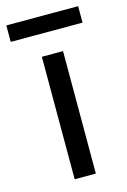

<svg xmlns="http://www.w3.org/2000/svg" viewBox="-143 -718 509 769"><g transform="rotate(-15 112.0 -333.0)"><path d="M68.4 0H156.2V-507.8H68.4ZM-36.6 -597.7H261.2V-666H-36.6Z"/></g></svg>

Font: Giphurs SC
Style: Regular
Weight: 400
Version: Version 0.920